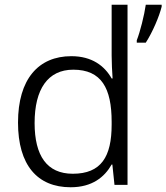

<svg xmlns="http://www.w3.org/2000/svg" viewBox="-20 -780 702 810"><path d="M278 10C369 10 421 -33 451 -86H454L463 0H518V-760H451V-545C451 -518 453 -476 455 -449H451C421 -502 368 -543 281 -543C142 -543 56 -446 56 -263C56 -83 138 10 278 10ZM662 -752V-760H595C589 -717 571 -645 557 -610V-600H595C624 -645 652 -711 662 -752ZM287 -47C178 -47 126 -123 126 -261C126 -404 182 -486 289 -486C408 -486 451 -408 451 -266V-254C451 -119 407 -47 287 -47Z"/></svg>

Font: Noto Kufi Arabic Light
Style: Regular
Weight: 300
Designer: Monotype Design Team, David Williams, Khaled Hosny
Foundry: Google LLC
Version: Version 2.109